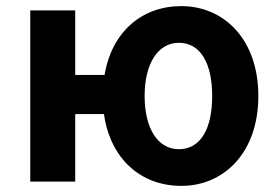

<svg xmlns="http://www.w3.org/2000/svg" viewBox="-20 -594 909 628"><path d="M565 -106C496 -106 453 -174 453 -280C453 -385 496 -454 565 -454C637 -454 674 -385 674 -280C674 -174 637 -106 565 -106ZM573 14C712 14 825 -94 825 -280C825 -466 712 -574 573 -574C445 -574 346 -491 322 -349H226V-560H79V0H226V-221H320C341 -73 442 14 573 14Z"/></svg>

Font: Source Han Sans CN
Style: Bold
Weight: 700
Designer: Ryoko NISHIZUKA 西塚涼子 (kana, bopomofo & ideographs); Paul D. Hunt (Latin, Greek & Cyrillic); Sandoll Communications 산돌커뮤니
Foundry: Adobe
Version: Version 2.001;hotconv 1.0.107;makeotfexe 2.5.65593